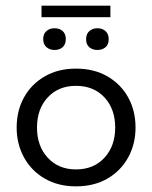

<svg xmlns="http://www.w3.org/2000/svg" viewBox="-20 -650 539 680"><path d="M249 10Q186 10 138.5 -17.5Q91 -45 65 -92.5Q39 -140 39 -198Q39 -258 65 -305Q91 -352 138.5 -379.5Q186 -407 249 -407Q313 -407 360.5 -379.5Q408 -352 434 -305Q460 -258 460 -198Q460 -140 434 -92.5Q408 -45 360.5 -17.5Q313 10 249 10ZM249 -50Q312 -50 350 -91.5Q388 -133 388 -198Q388 -264 350 -305Q312 -346 249 -346Q187 -346 149 -305Q111 -264 111 -198Q111 -133 149 -91.5Q187 -50 249 -50ZM173 -473Q156 -473 144.5 -483Q133 -493 133 -512Q133 -530 144.5 -540Q156 -550 173 -550Q191 -550 202 -540Q213 -530 213 -512Q213 -493 202 -483Q191 -473 173 -473ZM325 -473Q308 -473 296.5 -482.5Q285 -492 285 -511Q285 -530 296.5 -540Q308 -550 325 -550Q342 -550 353.5 -540Q365 -530 365 -511Q365 -492 353.5 -482.5Q342 -473 325 -473ZM127 -589V-630H371V-589Z"/></svg>

Font: Rokkitt
Style: Regular
Weight: 400
Designer: Vernon Adams
Foundry: Vernon Adams
Version: Version 3.103